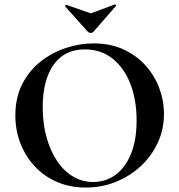

<svg xmlns="http://www.w3.org/2000/svg" viewBox="-20 -831 806 863"><path d="M366 12Q294 12 235.5 -13.5Q177 -39 135.5 -84Q94 -129 71.5 -187.5Q49 -246 49 -312Q49 -393 80.5 -454Q112 -515 164 -555.5Q216 -596 278 -616Q340 -636 401 -636Q475 -636 533.5 -609.5Q592 -583 633 -538Q674 -493 695.5 -436Q717 -379 717 -319Q717 -249 689 -189Q661 -129 612.5 -84Q564 -39 500.5 -13.5Q437 12 366 12ZM399 -13Q455 -13 499 -45Q543 -77 568.5 -139Q594 -201 594 -290Q594 -382 566 -454Q538 -526 486 -567.5Q434 -609 361 -609Q270 -609 221 -540Q172 -471 172 -349Q172 -276 189 -214.5Q206 -153 236.5 -107.5Q267 -62 308.5 -37.5Q350 -13 399 -13ZM376 -687 273 -802Q272 -805 275 -808Q278 -811 279 -809L388 -771L496 -811Q498 -812 500.5 -809Q503 -806 501 -804L399 -687Q395 -683 388 -683Q381 -683 376 -687Z"/></svg>

Font: Cormorant Infant Light
Style: Bold
Weight: 700
Version: Version 4.001